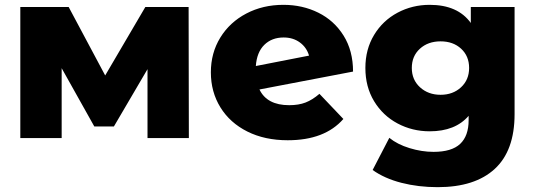

<svg xmlns="http://www.w3.org/2000/svg" viewBox="-20 -571 2211 794"><path d="M590 0V-285L451 -48H370L235 -289V0H64V-542H264L415 -259L581 -542H760L761 0Z M1301 -183 1400 -79Q1323 9 1170 9Q1075 9 1003 -27Q931 -63 891.5 -127Q852 -191 852 -272Q852 -352 891 -415.5Q930 -479 998.5 -515Q1067 -551 1152 -551Q1231 -551 1296.5 -518.5Q1362 -486 1401 -423.5Q1440 -361 1440 -275L1053 -201Q1084 -136 1176 -136Q1215 -136 1243.5 -147Q1272 -158 1301 -183ZM1038 -298 1258 -341Q1248 -375 1220 -395.5Q1192 -416 1153 -416Q1104 -416 1073 -385.5Q1042 -355 1038 -298Z M2108 -542V-99Q2108 52 2026 127.5Q1944 203 1790 203Q1710 203 1640 185Q1570 167 1521 132L1590 -1Q1623 26 1673.5 41.5Q1724 57 1773 57Q1848 57 1883 24Q1918 -9 1918 -74V-92Q1863 -28 1757 -28Q1685 -28 1624 -60.5Q1563 -93 1527 -152.5Q1491 -212 1491 -290Q1491 -367 1527 -426.5Q1563 -486 1624 -518.5Q1685 -551 1757 -551Q1873 -551 1927 -476V-542ZM1920 -290Q1920 -339 1887 -369.5Q1854 -400 1802 -400Q1750 -400 1716.5 -369.5Q1683 -339 1683 -290Q1683 -241 1717 -210Q1751 -179 1802 -179Q1853 -179 1886.5 -210Q1920 -241 1920 -290Z"/></svg>

Font: Montserrat Alternates ExtraBold
Style: Regular
Weight: 800
Designer: Julieta Ulanovsky
Foundry: Julieta Ulanovsky
Version: Version 7.200